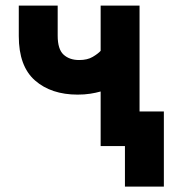

<svg xmlns="http://www.w3.org/2000/svg" viewBox="-20 -528 629 694"><path d="M260.7 -186Q165 -186 106.4 -237.3Q47.9 -288.6 47.9 -397.5V-507.8H188.5V-398.9Q188.5 -350.1 209.7 -330.6Q231 -311 266.1 -311Q295.9 -311 314.9 -322.3Q334 -333.5 343.8 -344.2V-507.8H484.4V-125H572.3V146.5H431.6V0H343.8V-197.3Q326.7 -192.4 305.9 -189.2Q285.2 -186 260.7 -186Z"/></svg>

Font: Giphurs
Style: Bold
Weight: 700
Version: Version 0.920; ttfautohint (v1.8.4.7-5d5b)